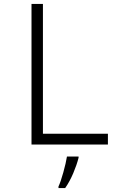

<svg xmlns="http://www.w3.org/2000/svg" viewBox="-20 -734 640 975"><path d="M528 0V-55H198V-714H140V0ZM311 221Q334 188 352 145.5Q370 103 379 67V61H320Q315 93 301.5 141.5Q288 190 277 213V221Z"/></svg>

Font: Noto Sans Mono UI Light
Style: Regular
Weight: 300
Designer: Monotype Design team
Foundry: Monotype Imaging Inc.
Version: 1.000